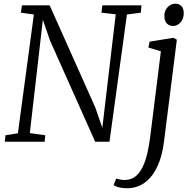

<svg xmlns="http://www.w3.org/2000/svg" viewBox="-20 -772 1046 1046"><path d="M6.5 0 9.5 -35 77.5 -46 164.5 -693 93.5 -703 99.5 -743H250.5L498.5 -188L537.5 -76L610.5 -694L532.5 -703L537.5 -743H750.5L747.5 -703L671.5 -693L576.5 0H498.5L252.5 -551L213.5 -664.5L142.5 -47L226.5 -35L223.5 0ZM873.5 -1Q863.5 80.5 836.2 137.2Q809 194 767.5 223.8Q726 253.5 672 253.5Q648.5 253.5 628 248.5Q607.5 243.5 599 235.5L613.5 200.5Q620.5 203.5 633.5 206Q646.5 208.5 658.5 208.5Q693 208.5 717 189.8Q741 171 757 138Q773 105 782.8 62.2Q792.5 19.5 798.5 -28L856.5 -492.5L788.5 -513L795 -545L924 -566L943.5 -556ZM924.5 -630.5Q902 -630.5 888.8 -644.2Q875.5 -658 875.5 -685.5Q875.5 -715 893.8 -733.5Q912 -752 935.5 -752Q955.5 -752 968.2 -738.8Q981 -725.5 981 -700.5Q981 -668.5 963.2 -649.5Q945.5 -630.5 924.5 -630.5Z"/></svg>

Font: Merriweather Light 18pt Light
Style: Italic
Weight: 300
Italic angle: -7.8°
Version: Version 2.101